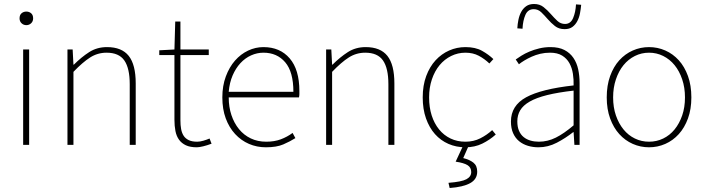

<svg xmlns="http://www.w3.org/2000/svg" viewBox="-20 -726 3538 962"><path d="M96 0V-478H126V0ZM112 -600Q98 -600 88 -609.5Q78 -619 78 -634Q78 -651 88 -659.5Q98 -668 112 -668Q126 -668 136 -659.5Q146 -651 146 -634Q146 -619 136 -609.5Q126 -600 112 -600Z M318 0V-478H344L348 -402H350Q388 -440 427 -465Q466 -490 516 -490Q590 -490 625 -446Q660 -402 660 -308V0H630V-304Q630 -384 603 -423Q576 -462 514 -462Q469 -462 431.5 -438Q394 -414 348 -366V0Z M966 12Q933 12 911.5 2Q890 -8 877 -26Q864 -44 859 -69.5Q854 -95 854 -126V-450H778V-474L854 -478L858 -618H884V-478H1026V-450H884V-122Q884 -99 887.5 -79.5Q891 -60 900 -46Q909 -32 925.5 -24Q942 -16 968 -16Q982 -16 999 -21Q1016 -26 1030 -32L1040 -6Q1019 2 998.5 7Q978 12 966 12Z M1312 12Q1267 12 1227.5 -5Q1188 -22 1158 -54.5Q1128 -87 1111 -133Q1094 -179 1094 -238Q1094 -296 1111.5 -343Q1129 -390 1157.5 -422.5Q1186 -455 1223 -472.5Q1260 -490 1300 -490Q1383 -490 1431.5 -433.5Q1480 -377 1480 -270Q1480 -262 1480 -254.5Q1480 -247 1478 -238H1126Q1126 -190 1139.5 -149.5Q1153 -109 1177.5 -79Q1202 -49 1236.5 -32.5Q1271 -16 1314 -16Q1355 -16 1387 -28Q1419 -40 1446 -60L1460 -34Q1433 -17 1399.5 -2.5Q1366 12 1312 12ZM1126 -266H1450Q1450 -366 1409 -414Q1368 -462 1300 -462Q1268 -462 1238 -448.5Q1208 -435 1184.5 -409.5Q1161 -384 1145.5 -348Q1130 -312 1126 -266Z M1614 0V-478H1640L1644 -402H1646Q1684 -440 1723 -465Q1762 -490 1812 -490Q1886 -490 1921 -446Q1956 -402 1956 -308V0H1926V-304Q1926 -384 1899 -423Q1872 -462 1810 -462Q1765 -462 1727.5 -438Q1690 -414 1644 -366V0Z M2233 216 2227 190Q2293 185 2317 172Q2341 159 2341 136Q2341 113 2322.5 101.5Q2304 90 2263 84L2303 -2H2331L2301 66Q2333 74 2352 89Q2371 104 2371 134Q2371 172 2336 191.5Q2301 211 2233 216ZM2312 12Q2266 12 2227 -5Q2188 -22 2159.5 -54Q2131 -86 2114.5 -132.5Q2098 -179 2098 -238Q2098 -298 2115.5 -345Q2133 -392 2162.5 -424Q2192 -456 2230.5 -473Q2269 -490 2312 -490Q2362 -490 2395 -471.5Q2428 -453 2452 -430L2432 -408Q2408 -431 2379 -446.5Q2350 -462 2312 -462Q2274 -462 2240.5 -445.5Q2207 -429 2182.5 -399.5Q2158 -370 2144 -328.5Q2130 -287 2130 -238Q2130 -188 2143 -147.5Q2156 -107 2180 -77.5Q2204 -48 2237.5 -32Q2271 -16 2312 -16Q2353 -16 2386.5 -33Q2420 -50 2446 -74L2464 -52Q2434 -25 2396.5 -6.5Q2359 12 2312 12Z M2809 -580Q2780 -580 2760.5 -595.5Q2741 -611 2724.5 -630Q2708 -649 2692 -664.5Q2676 -680 2654 -680Q2625 -680 2612.5 -651.5Q2600 -623 2598 -582L2572 -584Q2573 -605 2577.5 -627Q2582 -649 2591.5 -666.5Q2601 -684 2616.5 -695Q2632 -706 2656 -706Q2684 -706 2703.5 -690.5Q2723 -675 2739.5 -656Q2756 -637 2772.5 -621.5Q2789 -606 2811 -606Q2839 -606 2851.5 -635.5Q2864 -665 2866 -704L2892 -702Q2890 -681 2886 -659.5Q2882 -638 2872.5 -620Q2863 -602 2848 -591Q2833 -580 2809 -580ZM2678 12Q2650 12 2625 4.5Q2600 -3 2581 -18.5Q2562 -34 2551 -58.5Q2540 -83 2540 -117Q2540 -197 2616 -238.5Q2692 -280 2854 -298Q2855 -327 2850.5 -356.5Q2846 -386 2833 -409.5Q2820 -433 2796.5 -447.5Q2773 -462 2736 -462Q2710 -462 2687 -456.5Q2664 -451 2644 -442Q2624 -433 2607.5 -423Q2591 -413 2580 -404L2564 -428Q2575 -436 2592.5 -447Q2610 -458 2632.5 -467.5Q2655 -477 2682 -483.5Q2709 -490 2738 -490Q2780 -490 2808 -475.5Q2836 -461 2853 -436Q2870 -411 2877 -378.5Q2884 -346 2884 -310V0H2858L2854 -64H2852Q2814 -34 2770 -11Q2726 12 2678 12ZM2680 -16Q2724 -16 2765 -36.5Q2806 -57 2854 -98V-272Q2775 -263 2721 -249.5Q2667 -236 2634 -217Q2601 -198 2586.5 -173.5Q2572 -149 2572 -118Q2572 -90 2580.5 -70.5Q2589 -51 2604 -39Q2619 -27 2638.5 -21.5Q2658 -16 2680 -16Z M3232 12Q3189 12 3150.5 -5Q3112 -22 3083 -54Q3054 -86 3037 -132.5Q3020 -179 3020 -238Q3020 -298 3037 -345Q3054 -392 3083 -424Q3112 -456 3150.5 -473Q3189 -490 3232 -490Q3275 -490 3313.5 -473Q3352 -456 3381 -424Q3410 -392 3427 -345Q3444 -298 3444 -238Q3444 -179 3427 -132.5Q3410 -86 3381 -54Q3352 -22 3313.5 -5Q3275 12 3232 12ZM3232 -16Q3270 -16 3303 -32Q3336 -48 3360 -77.5Q3384 -107 3398 -147.5Q3412 -188 3412 -238Q3412 -287 3398 -328.5Q3384 -370 3360 -399.5Q3336 -429 3303 -445.5Q3270 -462 3232 -462Q3194 -462 3161 -445.5Q3128 -429 3104 -399.5Q3080 -370 3066 -328.5Q3052 -287 3052 -238Q3052 -188 3066 -147.5Q3080 -107 3104 -77.5Q3128 -48 3161 -32Q3194 -16 3232 -16Z"/></svg>

Font: TypoPRO Source Sans Pro
Style: Regular
Weight: 200
Designer: Paul D. Hunt
Foundry: Adobe Systems Incorporated
Version: Version 2.020;PS 2.000;hotconv 1.0.86;makeotf.lib2.5.63406